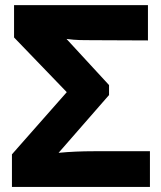

<svg xmlns="http://www.w3.org/2000/svg" viewBox="-20 -734 633 754"><path d="M568.8 0V-140.1H348.1C300.8 -140.1 254.4 -138.2 210 -133.8L408.2 -360.8V-399.9L241.2 -581.1C279.8 -575.7 313 -576.2 336.9 -576.2L561 -575.2V-713.9H35.2V-586.9L242.2 -372.1L26.9 -127.9V0Z"/></svg>

Font: Noto Reveo Sans
Style: Regular
Weight: 800
Designer: Monotype Design Team
Foundry: Monotype Imaging Inc.
Version: Version 2.007